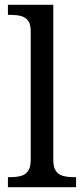

<svg xmlns="http://www.w3.org/2000/svg" viewBox="-20 -780 350 800"><path d="M13 0V-42H26Q49 -42 67.5 -47Q86 -52 97 -67.5Q108 -83 108 -114V-650Q108 -680 96.5 -694.5Q85 -709 66.5 -713.5Q48 -718 26 -718H13V-760H202V-114Q202 -83 213 -67.5Q224 -52 243 -47Q262 -42 284 -42H297V0Z"/></svg>

Font: Noto Serif NP Hmong
Style: Regular
Weight: 400
Designer: Dalton Maag Ltd
Foundry: Dalton Maag Ltd
Version: Version 1.001